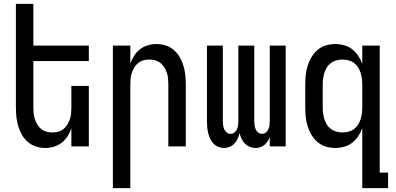

<svg xmlns="http://www.w3.org/2000/svg" viewBox="-20 -755 2040 990"><path d="M213 8Q189 8 165.5 0.5Q142 -7 123.5 -23Q105 -39 93 -60Q81 -81 74 -104.5Q67 -128 64.5 -152Q62 -176 62 -200V-735H152V-520H438V-440H152V-200Q152 -185 153.5 -169.5Q155 -154 160 -139.5Q165 -125 173 -112Q181 -99 193 -89.5Q205 -80 220 -76Q235 -72 250 -72Q265 -72 280 -76Q295 -80 307 -89.5Q319 -99 327 -112Q335 -125 340 -139.5Q345 -154 346.5 -169.5Q348 -185 348 -200V-312H438V0H348V-93Q341 -72 328.5 -52.5Q316 -33 298 -19Q280 -5 258 1.5Q236 8 213 8Z M562 215V-520H652V-427Q659 -448 671.5 -467.5Q684 -487 702 -501Q720 -515 742 -521.5Q764 -528 787 -528Q811 -528 834.5 -520.5Q858 -513 876.5 -497Q895 -481 907 -460Q919 -439 926 -415.5Q933 -392 935.5 -368Q938 -344 938 -320V0H848V-320Q848 -335 846.5 -350.5Q845 -366 840 -380.5Q835 -395 827 -408Q819 -421 807 -430.5Q795 -440 780 -444Q765 -448 750 -448Q735 -448 720 -444Q705 -440 693 -430.5Q681 -421 673 -408Q665 -395 660 -380.5Q655 -366 653.5 -350.5Q652 -335 652 -320V215Z M1135 8Q1120 8 1105.5 2Q1091 -4 1080.5 -15Q1070 -26 1063.5 -40Q1057 -54 1053.5 -69Q1050 -84 1048.5 -99.5Q1047 -115 1047 -130V-520H1129V-130Q1129 -119 1130.5 -108.5Q1132 -98 1136.5 -88Q1141 -78 1149.5 -71.5Q1158 -65 1169 -65Q1180 -65 1188.5 -71.5Q1197 -78 1201.5 -88Q1206 -98 1207.5 -108.5Q1209 -119 1209 -130V-520H1291V-130Q1291 -119 1292.5 -108.5Q1294 -98 1298.5 -88Q1303 -78 1311.5 -71.5Q1320 -65 1331 -65Q1342 -65 1350.5 -71.5Q1359 -78 1363.5 -88Q1368 -98 1369.5 -108.5Q1371 -119 1371 -130V-520H1453V0H1371V-48Q1367 -37 1360 -26.5Q1353 -16 1343.5 -8Q1334 0 1322 4Q1310 8 1297 8Q1282 8 1267.5 2Q1253 -4 1242.5 -15Q1232 -26 1225.5 -40Q1219 -54 1215 -69Q1212 -54 1205.5 -40Q1199 -26 1189 -15Q1179 -4 1164.5 2Q1150 8 1135 8Z M1746 -72Q1761 -72 1776.5 -76Q1792 -80 1804.5 -89Q1817 -98 1825.5 -111Q1834 -124 1839 -139Q1844 -154 1846 -169.5Q1848 -185 1848 -200V-320Q1848 -335 1846 -350.5Q1844 -366 1839 -381Q1834 -396 1825.5 -409Q1817 -422 1804.5 -431Q1792 -440 1776.5 -444Q1761 -448 1746 -448Q1731 -448 1715.5 -444Q1700 -440 1687.5 -431Q1675 -422 1666.5 -409Q1658 -396 1653 -381Q1648 -366 1646 -350.5Q1644 -335 1644 -320V-200Q1644 -185 1646 -169.5Q1648 -154 1653 -139Q1658 -124 1666.5 -111Q1675 -98 1687.5 -89Q1700 -80 1715.5 -76Q1731 -72 1746 -72ZM1848 215V-94Q1840 -72 1827 -52.5Q1814 -33 1796 -19Q1778 -5 1755 1.5Q1732 8 1709 8Q1684 8 1660.5 1Q1637 -6 1618 -22Q1599 -38 1586.5 -59Q1574 -80 1566.5 -103.5Q1559 -127 1556.5 -151.5Q1554 -176 1554 -200V-320Q1554 -344 1556.5 -368.5Q1559 -393 1566.5 -416.5Q1574 -440 1586.5 -461Q1599 -482 1618 -498Q1637 -514 1660.5 -521Q1684 -528 1709 -528Q1732 -528 1755 -521.5Q1778 -515 1796 -501Q1814 -487 1827 -467.5Q1840 -448 1848 -426V-520H1938V135H1981V215Z"/></svg>

Font: Iosevka Fixed Medium
Style: Regular
Weight: 500
Monospace: yes
Designer: Belleve Invis
Foundry: Belleve Invis
Version: Version 32.3.0